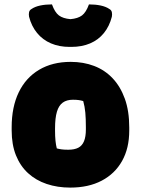

<svg xmlns="http://www.w3.org/2000/svg" viewBox="-20 -840 640 872"><path d="M301 -559Q359 -559 407.5 -540.5Q456 -522 491.5 -484.5Q527 -447 547 -391.5Q567 -336 567 -261V-247Q567 -167 534.5 -109Q502 -51 442 -19.5Q382 12 299 12Q241 12 192 -4.5Q143 -21 107.5 -53.5Q72 -86 52.5 -134.5Q33 -183 33 -248V-262Q33 -354 65 -420.5Q97 -487 157.5 -523Q218 -559 301 -559ZM311 -387Q283 -387 265 -374Q247 -361 238.5 -332.5Q230 -304 230 -257V-246Q230 -221 232 -201Q234 -181 238 -166Q249 -163 260.5 -161.5Q272 -160 290 -160Q318 -160 335.5 -169Q353 -178 361.5 -198.5Q370 -219 370 -252V-263Q370 -301 367.5 -328.5Q365 -356 358 -381Q348 -384 337.5 -385.5Q327 -387 311 -387ZM300 -753Q334 -756 352.5 -770Q371 -784 384 -820Q413 -820 437 -815Q461 -810 477 -799Q486 -794 488 -784.5Q490 -775 488 -764Q477 -721 452 -690Q427 -659 389.5 -643Q352 -627 304 -627H296Q249 -627 211.5 -643Q174 -659 148.5 -690Q123 -721 112 -764Q110 -775 112 -784.5Q114 -794 123 -799Q139 -810 163 -815Q187 -820 216 -820Q229 -784 247.5 -770Q266 -756 300 -753Z"/></svg>

Font: Recursive Casual Black
Style: Regular
Weight: 900
Version: Version 1.047